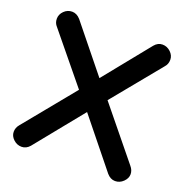

<svg xmlns="http://www.w3.org/2000/svg" viewBox="-128 -828 920 951"><g transform="rotate(20 332.0 -352.0)"><path d="M535.2 -16.1 332 -268.1 127.9 -16.1Q109.9 4.9 85.4 4.9Q61 4.9 42.5 -12.5Q23.9 -29.8 23.9 -52Q23.9 -74.2 39.1 -91.8L256.8 -357.9L47.9 -612.8Q32.7 -628.9 33 -651.9Q33.2 -674.8 51 -692.4Q68.8 -710 93.3 -710Q117.7 -710 137.2 -688L332 -446.8L526.9 -688Q544.9 -710 569.3 -710Q593.8 -710 612.3 -692.4Q630.9 -674.8 630.9 -651.9Q630.9 -628.9 616.2 -612.8L407.2 -357.9L624 -91.8Q640.1 -73.2 640.1 -51.8Q640.1 -30.3 621.6 -12.2Q603 5.9 578.6 5.9Q554.2 5.9 535.2 -16.1Z"/></g></svg>

Font: Nunito-Bold
Style: Bold
Weight: 700
Designer: Vernon Adams
Foundry: newtypography
Version: Version 3.000